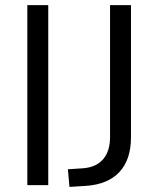

<svg xmlns="http://www.w3.org/2000/svg" viewBox="-20 -725 620 752"><path d="M87 0V-705H169V0ZM252 7 246 -62 306 -66Q357 -70 384 -101.5Q411 -133 411 -188V-705H493V-187Q493 -100 448 -51.5Q403 -3 317 3Z"/></svg>

Font: Nunito Sans
Style: Regular
Weight: 400
Designer: Vernon Adams
Foundry: Vernon Adams
Version: Version 3.101; ttfautohint (v1.8.4.7-5d5b);gftools[0.9.27]